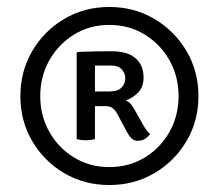

<svg xmlns="http://www.w3.org/2000/svg" viewBox="-20 -763 628 551"><path d="M38.5 -487Q38.5 -558.5 72.5 -616.5Q106.5 -674.5 164.5 -708.8Q222.5 -743 293.5 -743Q365 -743 423 -708.8Q481 -674.5 515.2 -616.5Q549.5 -558.5 549.5 -487Q549.5 -416 515.2 -358Q481 -300 423 -266Q365 -232 293.5 -232Q222.5 -232 164.5 -266Q106.5 -300 72.5 -358Q38.5 -416 38.5 -487ZM95.5 -487Q95.5 -431 121.5 -384.8Q147.5 -338.5 192.5 -311Q237.5 -283.5 293.5 -283.5Q350.5 -283.5 395.5 -311Q440.5 -338.5 466.5 -384.8Q492.5 -431 492.5 -487Q492.5 -543.5 466.5 -589.8Q440.5 -636 395.5 -663.8Q350.5 -691.5 293.5 -691.5Q237.5 -691.5 192.5 -663.8Q147.5 -636 121.5 -589.8Q95.5 -543.5 95.5 -487ZM392 -540.5Q392 -513 376 -497Q360 -481 341 -475Q351 -470.5 356.5 -463.2Q362 -456 374 -434.5L390 -406Q394.5 -398 399.8 -390.5Q405 -383 411 -378.5Q406 -371 397 -365Q388 -359 376 -359Q363.5 -359 356 -367.2Q348.5 -375.5 341.5 -389.5L315.5 -438Q310.5 -447 302.8 -452.8Q295 -458.5 283 -458.5H228.5V-499.5Q242 -500.5 261.8 -500.5Q281.5 -500.5 294 -500.5Q317.5 -500.5 328.5 -511.5Q339.5 -522.5 339.5 -538Q339.5 -552.5 329.5 -563.8Q319.5 -575 298 -575Q288.5 -575 274 -575Q259.5 -575 252.5 -575V-364Q240 -360.5 226 -360.5Q212 -360.5 200 -364V-611L203 -614Q225.5 -615 251.8 -615.5Q278 -616 299.5 -616Q345.5 -616 368.8 -596Q392 -576 392 -540.5Z"/></svg>

Font: Signika Light Light
Style: Regular
Weight: 300
Version: Version 2.001